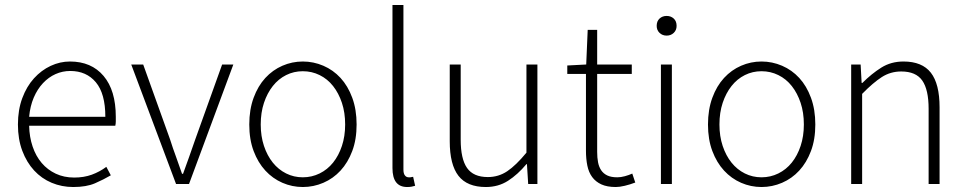

<svg xmlns="http://www.w3.org/2000/svg" viewBox="-20 -739 3878 771"><path d="M274 12Q228 12 187.5 -5Q147 -22 117 -54.5Q87 -87 69.5 -133.5Q52 -180 52 -239Q52 -298 69.5 -345Q87 -392 116.5 -424.5Q146 -457 183.5 -474.5Q221 -492 261 -492Q347 -492 396 -434Q445 -376 445 -270Q445 -261 445 -252Q445 -243 443 -234H97Q98 -189 111 -150.5Q124 -112 147.5 -84.5Q171 -57 204 -41.5Q237 -26 278 -26Q317 -26 348.5 -37.5Q380 -49 407 -69L425 -35Q396 -18 361.5 -3Q327 12 274 12ZM97 -270H403Q403 -363 365 -408.5Q327 -454 262 -454Q231 -454 203 -441.5Q175 -429 152.5 -405Q130 -381 115.5 -347Q101 -313 97 -270Z M687 0 507 -480H555L663 -179Q674 -144 687 -109Q700 -74 711 -41H715Q727 -74 739.5 -109Q752 -144 764 -179L872 -480H917L739 0Z M1196 12Q1153 12 1114 -5Q1075 -22 1045.5 -54Q1016 -86 998.5 -132.5Q981 -179 981 -239Q981 -299 998.5 -346.5Q1016 -394 1045.5 -426Q1075 -458 1114 -475Q1153 -492 1196 -492Q1239 -492 1278.5 -475Q1318 -458 1347.5 -426Q1377 -394 1394.5 -346.5Q1412 -299 1412 -239Q1412 -179 1394.5 -132.5Q1377 -86 1347.5 -54Q1318 -22 1278.5 -5Q1239 12 1196 12ZM1196 -27Q1232 -27 1263.5 -42.5Q1295 -58 1317.5 -86Q1340 -114 1353 -153Q1366 -192 1366 -239Q1366 -287 1353 -326Q1340 -365 1317.5 -393.5Q1295 -422 1263.5 -437.5Q1232 -453 1196 -453Q1160 -453 1129 -437.5Q1098 -422 1075.5 -393.5Q1053 -365 1040 -326Q1027 -287 1027 -239Q1027 -192 1040 -153Q1053 -114 1075.5 -86Q1098 -58 1129 -42.5Q1160 -27 1196 -27Z M1615 12Q1556 12 1556 -64V-719H1600V-58Q1600 -42 1606 -34.5Q1612 -27 1621 -27Q1624 -27 1627.5 -27Q1631 -27 1639 -29L1647 7Q1640 9 1633 10.5Q1626 12 1615 12Z M1931 12Q1856 12 1821 -33Q1786 -78 1786 -172V-480H1830V-178Q1830 -101 1855.5 -64.5Q1881 -28 1939 -28Q1982 -28 2017 -51.5Q2052 -75 2094 -126V-480H2138V0H2101L2096 -80H2094Q2059 -38 2020 -13Q1981 12 1931 12Z M2453 12Q2418 12 2395 1.5Q2372 -9 2358 -28Q2344 -47 2338.5 -74Q2333 -101 2333 -133V-442H2258V-476L2334 -480L2340 -619H2378V-480H2517V-442H2378V-129Q2378 -106 2381.5 -87.5Q2385 -69 2394 -55.5Q2403 -42 2418.5 -34.5Q2434 -27 2459 -27Q2473 -27 2489.5 -31.5Q2506 -36 2519 -42L2531 -6Q2510 2 2489 7Q2468 12 2453 12Z M2634 0V-480H2678V0ZM2657 -596Q2640 -596 2628.5 -607Q2617 -618 2617 -635Q2617 -654 2628.5 -664.5Q2640 -675 2657 -675Q2674 -675 2685.5 -664.5Q2697 -654 2697 -635Q2697 -618 2685.5 -607Q2674 -596 2657 -596Z M3038 12Q2995 12 2956 -5Q2917 -22 2887.5 -54Q2858 -86 2840.5 -132.5Q2823 -179 2823 -239Q2823 -299 2840.5 -346.5Q2858 -394 2887.5 -426Q2917 -458 2956 -475Q2995 -492 3038 -492Q3081 -492 3120.5 -475Q3160 -458 3189.5 -426Q3219 -394 3236.5 -346.5Q3254 -299 3254 -239Q3254 -179 3236.5 -132.5Q3219 -86 3189.5 -54Q3160 -22 3120.5 -5Q3081 12 3038 12ZM3038 -27Q3074 -27 3105.5 -42.5Q3137 -58 3159.5 -86Q3182 -114 3195 -153Q3208 -192 3208 -239Q3208 -287 3195 -326Q3182 -365 3159.5 -393.5Q3137 -422 3105.5 -437.5Q3074 -453 3038 -453Q3002 -453 2971 -437.5Q2940 -422 2917.5 -393.5Q2895 -365 2882 -326Q2869 -287 2869 -239Q2869 -192 2882 -153Q2895 -114 2917.5 -86Q2940 -58 2971 -42.5Q3002 -27 3038 -27Z M3398 0V-480H3436L3440 -406H3443Q3480 -443 3519 -467.5Q3558 -492 3608 -492Q3683 -492 3718 -447Q3753 -402 3753 -308V0H3709V-302Q3709 -379 3683.5 -415.5Q3658 -452 3599 -452Q3556 -452 3521 -429.5Q3486 -407 3442 -362V0Z"/></svg>

Font: TypoPRO Source Sans Pro
Style: Regular
Weight: 300
Designer: Paul D. Hunt
Foundry: Adobe Systems Incorporated
Version: Version 2.020;PS 2.000;hotconv 1.0.86;makeotf.lib2.5.63406